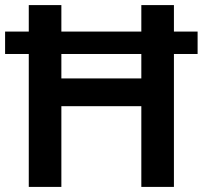

<svg xmlns="http://www.w3.org/2000/svg" viewBox="-20 -734 796 754"><path d="M93 0V-522H0V-610H93V-714H221V-610H535V-714H663V-610H756V-522H663V0H535V-317H221V0ZM221 -426H535V-522H221Z"/></svg>

Font: Noto Sans Thai SemiBold
Style: Regular
Weight: 600
Version: Version 2.001